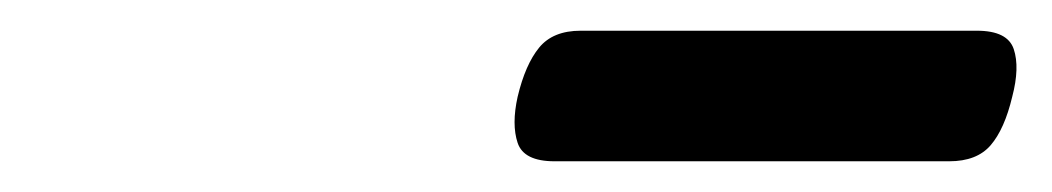

<svg xmlns="http://www.w3.org/2000/svg" viewBox="-20 -791 685 125"><path d="M341 -686Q321 -686 317 -698Q313 -710 317 -728Q322 -749 331 -760Q340 -771 358 -771H616Q636 -771 640 -759Q644 -747 639 -728Q634 -707 625 -696.5Q616 -686 598 -686Z"/></svg>

Font: Playwrite RO
Style: Regular
Weight: 400
Designer: Veronika Burian, José Scaglione
Foundry: TypeTogether
Version: Version 1.002